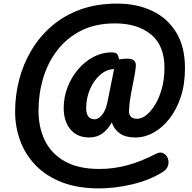

<svg xmlns="http://www.w3.org/2000/svg" viewBox="-20 -759 1066 1067"><path d="M529 288Q414 288 327 255Q240 222 181.5 163Q123 104 93.5 26.5Q64 -51 64 -139Q64 -229 86.5 -316Q109 -403 154.5 -479.5Q200 -556 268 -614.5Q336 -673 426.5 -706Q517 -739 631 -739Q741 -739 826 -698.5Q911 -658 959.5 -578.5Q1008 -499 1008 -381Q1008 -291 984.5 -220Q961 -149 921 -98.5Q881 -48 832.5 -21.5Q784 5 733 5Q678 5 646.5 -17Q615 -39 601 -79Q582 -42 550.5 -18.5Q519 5 476 5Q409 5 371.5 -40Q334 -85 334 -158Q334 -219 355.5 -274.5Q377 -330 414 -373.5Q451 -417 499 -442.5Q547 -468 600 -468Q624 -468 631 -458.5Q638 -449 642 -429Q654 -431 665 -432Q676 -433 686 -433Q715 -433 725 -422.5Q735 -412 735 -398Q735 -381 729.5 -349Q724 -317 716 -279Q708 -241 702.5 -204Q697 -167 697 -138Q697 -123 707 -111Q717 -99 744 -99Q768 -99 794 -120Q820 -141 843 -179Q866 -217 880 -269Q894 -321 894 -383Q894 -506 819 -567.5Q744 -629 619 -629Q511 -629 431.5 -589Q352 -549 299 -480.5Q246 -412 220 -325Q194 -238 194 -144Q194 -51 229.5 22Q265 95 340 137.5Q415 180 533 180Q610 180 687 159.5Q764 139 846 96Q869 84 886.5 92Q904 100 912 119.5Q920 139 914 160.5Q908 182 884 197Q810 243 714.5 265.5Q619 288 529 288ZM506 -96Q527 -96 547.5 -121Q568 -146 577 -191L614 -375Q572 -374 536.5 -343Q501 -312 480 -263Q459 -214 459 -157Q459 -126 471.5 -111Q484 -96 506 -96Z"/></svg>

Font: Pacifico
Style: Regular
Weight: 400
Designer: Vernon Adams
Foundry: Vernon Adams
Version: Version 3.010; ttfautohint (v1.8.4.7-5d5b)